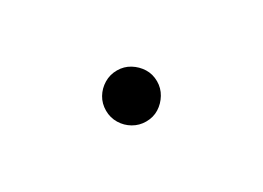

<svg xmlns="http://www.w3.org/2000/svg" viewBox="-18 -758 1037 756"><g transform="rotate(-30 500.0 -380.0)"><path d="M500 -496Q532 -496 558 -480Q584 -464 600 -438.5Q616 -413 616 -380Q616 -349 600 -322.5Q584 -296 558.5 -280Q533 -264 500 -264Q469 -264 442.5 -279.5Q416 -295 400 -321.5Q384 -348 384 -380Q384 -412 399.5 -438Q415 -464 441.5 -480Q468 -496 500 -496Z"/></g></svg>

Font: Noto Sans SC Thin Medium
Style: Regular
Weight: 500
Version: Version 2.004-H2;hotconv 1.0.118;makeotfexe 2.5.65603